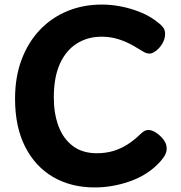

<svg xmlns="http://www.w3.org/2000/svg" viewBox="-20 -800 792 842"><path d="M677 -698Q683 -694 693.5 -682Q704 -670 704 -652Q704 -629 692 -609Q680 -589 664 -577Q648 -565 637 -565Q624 -565 613 -571Q602 -577 594 -582Q561 -603 534 -615Q507 -627 481 -633Q455 -639 425 -639Q365 -639 317.5 -609.5Q270 -580 243 -521Q216 -462 216 -373Q216 -302 236.5 -247Q257 -192 299 -160Q341 -128 405 -128Q443 -128 475.5 -137.5Q508 -147 537.5 -165.5Q567 -184 595 -211Q604 -220 612.5 -225Q621 -230 631 -230Q646 -230 664 -218.5Q682 -207 696.5 -188.5Q711 -170 711 -149Q711 -131 700.5 -114.5Q690 -98 673 -81Q621 -29 546 -3.5Q471 22 396 22Q291 22 212.5 -24Q134 -70 90 -157Q46 -244 46 -367Q46 -462 74.5 -538Q103 -614 154 -668Q205 -722 274.5 -751Q344 -780 427 -780Q468 -780 511.5 -771.5Q555 -763 598 -745.5Q641 -728 677 -698Z"/></svg>

Font: Playpen Sans
Style: Bold
Weight: 700
Designer: Laura Meseguer, Veronika Burian, José Scaglione
Foundry: TypeTogether
Version: Version 1.001